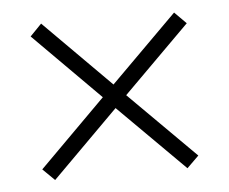

<svg xmlns="http://www.w3.org/2000/svg" viewBox="-37 -519 544 456"><g transform="rotate(-5 235.0 -291.5)"><path d="M234.9 -318.4 76.2 -477.5 48.8 -449.2 207 -290.5 48.8 -132.3 77.1 -104.5 234.9 -262.2 392.6 -105 420.9 -132.8 262.7 -290.5 420.9 -448.2 393.1 -476.1Z"/></g></svg>

Font: Estedad ExtraLight
Style: Regular
Weight: 200
Designer: Amin Abedi
Version: Version 7.3